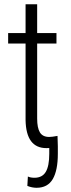

<svg xmlns="http://www.w3.org/2000/svg" viewBox="-20 -683 330 898"><path d="M244.1 -479.5H153.8V-128.4Q153.8 -85 166.7 -63.7Q179.7 -42.5 210 -42.5Q223.1 -42.5 249 -47.4L250.5 1.5V36.6Q250.5 113.8 226.8 154.5Q203.1 195.3 150.9 195.3Q129.9 195.3 107.9 186.5L110.4 142.6Q123 148.4 141.1 148.4Q177.7 148.4 194.1 120.8Q210.4 93.3 210.4 36.6V9.3L197.3 9.8Q102.1 9.8 99.6 -121.1V-479.5H18.1V-528.3H99.6V-663.1H153.8V-528.3H244.1Z"/></svg>

Font: Roboto Condensed Light
Style: Regular
Weight: 300
Designer: Google
Version: Version 2.134; 2016